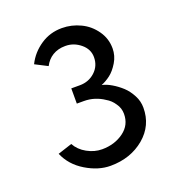

<svg xmlns="http://www.w3.org/2000/svg" viewBox="-106 -623 666 723"><g transform="rotate(-20 227.0 -261.0)"><path d="M47.4 -95.2C61.5 -62 85 -35.6 118.2 -15.6C151.4 4.4 183.6 14.2 216.3 14.2C270 14.2 315.4 -1.5 352.1 -32.2C388.7 -63 406.7 -102.1 406.7 -149.4C406.7 -166.5 402.8 -183.1 394.5 -198.7C386.2 -214.4 376.5 -228 364.3 -239.3C352.1 -250.5 339.4 -259.8 326.2 -267.6C313 -275.4 300.3 -280.8 288.1 -283.2C300.3 -288.1 312.5 -294.9 324.7 -304.2C336.9 -313.5 348.1 -326.7 358.4 -343.8C368.7 -360.8 374 -379.4 374 -398.9C374 -425.3 366.7 -448.7 351.6 -470.2C336.4 -491.7 317.9 -507.8 294.4 -519C271 -530.3 246.1 -536.1 220.2 -536.1C188.5 -536.1 160.2 -527.8 134.8 -510.7C109.4 -493.7 89.4 -471.7 75.7 -443.8L125 -418.5C132.8 -433.6 143.6 -446.3 158.2 -455.1C172.9 -463.9 189.5 -468.3 208.5 -468.3H210.4C232.9 -468.3 252.9 -460.4 270.5 -445.8C288.1 -431.2 296.9 -413.1 296.9 -392.1C296.9 -368.7 288.6 -349.1 271.5 -333.5C254.4 -317.9 233.9 -310.5 210.9 -310.5H176.3V-249.5H204.1C218.8 -249.5 232.9 -247.6 246.6 -243.2C260.3 -238.8 272.9 -232.9 284.2 -225.1C297.9 -217.3 308.1 -207.5 316.4 -194.8C325.7 -182.1 330.1 -168 330.1 -152.8C330.1 -123 318.4 -99.6 294.4 -82C270.5 -64.5 241.7 -55.2 207.5 -55.2C187 -55.2 167.5 -60.5 147.9 -71.3C128.4 -82 113.8 -96.7 104.5 -113.8Z"/></g></svg>

Font: Tuffy
Style: Regular
Weight: 500
Designer: Thatcher Ulrich, Karoly Barta and Michael Everson
Version: Version 001.270